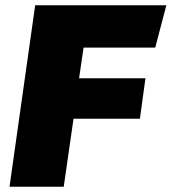

<svg xmlns="http://www.w3.org/2000/svg" viewBox="-20 -706 649 726"><path d="M16 0 113 -686H609L567 -526H296L279 -410H530L509 -257H258L221 0Z"/></svg>

Font: Chivo Medium Black
Style: Italic
Weight: 900
Italic angle: -8.05°
Version: Version 2.002